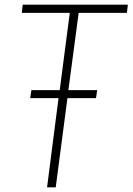

<svg xmlns="http://www.w3.org/2000/svg" viewBox="-20 -800 566 820"><path d="M218 0H181L230 -381H109L114 -415H235L278 -745H73L77 -780H526L522 -745H316L272 -415H395L390 -381H268Z"/></svg>

Font: Tanohe Sans ExtraLight
Style: Italic
Weight: 200
Designer: Village Type and Design LLC & Cristiano Sobral
Foundry: Cooper Hewitt Smithsonian Design Museum
Version: Version 1.00;September 29, 2021;FontCreator 13.0.0.2655 64-b